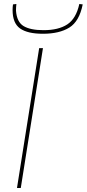

<svg xmlns="http://www.w3.org/2000/svg" viewBox="-20 -941 434 961"><path d="M65 0 176 -700H195L84 0ZM195 -772Q118 -772 80.5 -798.5Q43 -825 43 -891Q43 -898 43.5 -905.5Q44 -913 45 -919L62 -921Q61 -912 60.5 -904Q60 -896 60 -888Q64 -831 98 -810.5Q132 -790 198 -790Q273 -790 317 -819Q361 -848 377 -921L394 -919Q377 -834 327 -803Q277 -772 195 -772Z"/></svg>

Font: Georama Extended Thin
Style: Italic
Weight: 100
Width: 7
Italic angle: -9°
Designer: Jean-Baptiste Levee
Foundry: Production Type
Version: Version 1.000